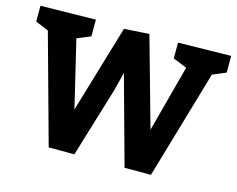

<svg xmlns="http://www.w3.org/2000/svg" viewBox="-98 -851 1231 998"><g transform="rotate(15 517.5 -352.5)"><path d="M4.9 -700.2 301.8 -705.1V-615.2L229 -585L314.9 -225.1L455.1 -696.8L589.8 -705.1L724.1 -226.1L819.8 -585L745.1 -615.2V-700.2L1029.8 -705.1V-615.2L958 -585L787.1 0H645L514.2 -475.1L490.2 -379.9L375 0H236.8L75.2 -585.9L4.9 -615.2Z"/></g></svg>

Font: Kadwa
Style: Bold
Weight: 700
Designer: Sol Matas
Foundry: Sol Matas
Version: Version 1.001;PS 001.000;hotconv 1.0.70;makeotf.lib2.5.58329